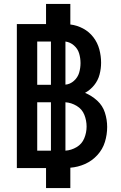

<svg xmlns="http://www.w3.org/2000/svg" viewBox="-20 -858 616 980"><path d="M215 102H339V-2Q378 -5 414 -21Q450 -37 477 -66.5Q504 -96 515.5 -133.5Q527 -171 527 -210Q527 -247 515.5 -283Q504 -319 476 -344.5Q448 -370 414 -384Q441 -399 460.5 -423Q480 -447 488 -477Q496 -507 496 -538Q496 -572 487 -606Q478 -640 456.5 -668Q435 -696 404 -712.5Q373 -729 339 -733V-838H215V-735H66V0H215ZM170 -425V-646H240V-425ZM314 -426V-646Q338 -643 357.5 -626Q377 -609 384 -585Q391 -561 391 -536Q391 -536 391 -536Q391 -536 391 -536Q391 -511 384 -487Q377 -463 357.5 -445.5Q338 -428 314 -426ZM170 -89V-336H240V-89ZM314 -89V-336Q344 -334 371.5 -317.5Q399 -301 410.5 -272Q422 -243 422 -212Q422 -181 410 -152Q398 -123 371 -107Q344 -91 314 -89Z"/></svg>

Font: Iosevka Sparkle
Style: Bold
Weight: 700
Designer: Belleve Invis
Foundry: Belleve Invis
Version: Version 4.5.0; ttfautohint (v1.8.3)